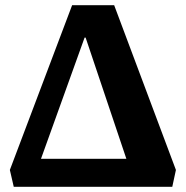

<svg xmlns="http://www.w3.org/2000/svg" viewBox="-20 -720 716 740"><path d="M33 0 18 -65 258 -700H420L658 -65L644 0ZM138 -108H467L310 -575H306Z"/></svg>

Font: Literata 12pt
Style: Bold
Weight: 700
Designer: Latin by Veronika Burian and Jose Scaglione. Greek by Irene Vlachou. Cyrillic by Vera Evstafieva.
Foundry: TypeTogether
Version: Version 3.002